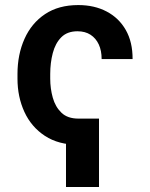

<svg xmlns="http://www.w3.org/2000/svg" viewBox="-20 -573 603 773"><path d="M295.8 -95.5V9.9Q215.6 9.9 160.9 -25.9Q106.2 -61.8 78.3 -122.3Q50.4 -182.9 50.4 -256.4V-274.9Q50.4 -353.7 78.7 -416.7Q106.9 -479.8 161.4 -516.2Q215.9 -552.6 295.1 -552.6Q360.1 -552.6 409.4 -526.6Q458.8 -500.7 486.5 -452.1Q514.2 -403.4 513.8 -335.2H389.2Q389.2 -369 377.7 -394Q366.1 -419 344.5 -433.1Q322.8 -447.1 291.9 -447.1Q250.7 -447.1 226.7 -422.9Q202.8 -398.8 192.5 -359.4Q182.2 -320 182.2 -274.9V-256.4Q182.2 -216.6 192.5 -179.7Q202.8 -142.8 227.5 -119.1Q252.1 -95.5 295.8 -95.5ZM378.6 -95.5V180H245.7V-95.5Z"/></svg>

Font: InterMG SemiBold
Style: Regular
Weight: 600
Designer: Rasmus Andersson
Foundry: rsms
Version: Version 3.019;December 26, 2023;FontCreator 15.0.0.2955 64-b